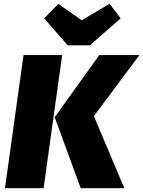

<svg xmlns="http://www.w3.org/2000/svg" viewBox="-20 -984 749 1004"><path d="M6 0 103 -696H305L208 0ZM402 0 266 -371 499 -696H709L471 -377L630 0ZM553 -964 611 -888 450 -747H334L211 -888L285 -964L407 -878Z"/></svg>

Font: Fira Sans Black
Style: Italic
Weight: 900
Italic angle: -8°
Designer: Carrois Corporate & Edenspiekermann AG
Foundry: Carrois Corporate GbR & Edenspiekermann AG
Version: Version 4.203